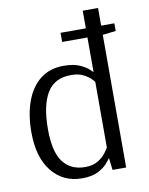

<svg xmlns="http://www.w3.org/2000/svg" viewBox="-86 -812 690 889"><g transform="rotate(-10 259.5 -368.0)"><path d="M228 14Q140 14 86.5 -52Q33 -118 33 -236Q33 -318 55.5 -380.5Q78 -443 122.5 -478.5Q167 -514 233 -514Q280 -514 308.5 -501Q337 -488 350.5 -475Q364 -462 364 -462H365V-624H246V-667H365V-750H437V-667H499V-631L439 -624H437V0H373L366 -57Q361 -49 345.5 -31.5Q330 -14 301.5 0Q273 14 228 14ZM251 -35Q289 -35 313 -50.5Q337 -66 349.5 -83.5Q362 -101 365 -107V-415Q363 -419 351 -431Q339 -443 316.5 -454.5Q294 -466 259 -466Q181 -466 146 -407Q111 -348 111 -238Q111 -130 147.5 -82.5Q184 -35 251 -35Z"/></g></svg>

Font: Arsenal SC
Style: Regular
Weight: 400
Designer: Andrij Shevchenko
Foundry: Stairsfor
Version: Version 2.001; ttfautohint (v1.8.4.7-5d5b)